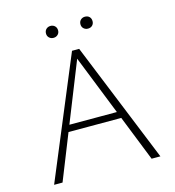

<svg xmlns="http://www.w3.org/2000/svg" viewBox="-118 -913 920 1012"><g transform="rotate(-15 342.0 -407.0)"><path d="M584 0 333 -632H350L98 0H52L326 -658H365L632 0ZM172 -249 185 -285H489L507 -249ZM250 -749Q236 -749 226.5 -758Q217 -767 217 -781Q217 -796 226.5 -805Q236 -814 250 -814Q264 -814 273.5 -805Q283 -796 283 -781Q283 -767 273.5 -758Q264 -749 250 -749ZM438 -749Q424 -749 414.5 -758Q405 -767 405 -781Q405 -796 414.5 -805Q424 -814 438 -814Q453 -814 462 -805Q471 -796 471 -781Q471 -767 462 -758Q453 -749 438 -749Z"/></g></svg>

Font: Ysabeau SC ExtraLight
Style: Regular
Weight: 250
Designer: Christian Thalmann (Catharsis Fonts)
Version: Version 2.001;gftools[0.9.30]; featfreeze: smcp